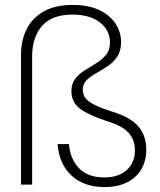

<svg xmlns="http://www.w3.org/2000/svg" viewBox="-20 -747 646 777"><path d="M403 10Q319 10 269 -37Q219 -84 213 -164H259Q264 -104 299.5 -66.5Q335 -29 403 -29Q460 -29 493 -59Q526 -89 526 -138Q526 -182 499.5 -210.5Q473 -239 412 -257Q334 -283 301.5 -309Q269 -335 269 -378Q269 -409 285 -429Q301 -449 324 -463Q347 -477 370 -491.5Q393 -506 409 -525Q425 -544 425 -574Q425 -625 384 -656.5Q343 -688 273 -688Q191 -688 150.5 -642.5Q110 -597 110 -518V0H65V-526Q65 -583 87.5 -628.5Q110 -674 156.5 -700.5Q203 -727 274 -727Q339 -727 382.5 -706Q426 -685 448 -650.5Q470 -616 470 -577Q470 -541 454.5 -518Q439 -495 416 -479.5Q393 -464 369.5 -451Q346 -438 330.5 -422.5Q315 -407 315 -384Q315 -365 325.5 -350.5Q336 -336 363 -322.5Q390 -309 438 -294Q511 -271 541.5 -233.5Q572 -196 572 -141Q572 -97 552.5 -63Q533 -29 495 -9.5Q457 10 403 10Z"/></svg>

Font: DM Sans 28pt ExtraLight
Style: Regular
Weight: 250
Version: Version 4.004;gftools[0.9.30]